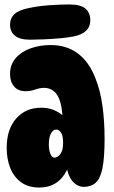

<svg xmlns="http://www.w3.org/2000/svg" viewBox="-20 -828 509 861"><path d="M355 10Q332 10 311.5 -8.5Q291 -27 281 -67Q242 13 156 13Q106 13 73.5 -11.5Q41 -36 25.5 -76Q10 -116 10 -165Q10 -248 52.5 -296.5Q95 -345 165 -345Q220 -345 260 -311Q255 -377 234 -405.5Q213 -434 177 -434Q159 -434 138 -426.5Q117 -419 95 -419Q61 -419 43 -440.5Q25 -462 25 -496Q25 -538 50 -567Q75 -596 116.5 -611Q158 -626 207 -626Q279 -626 329.5 -588Q380 -550 408 -477Q430 -422 439.5 -353Q449 -284 449 -206Q449 -121 439.5 -74Q430 -27 409 -8.5Q388 10 355 10ZM224 -121Q238 -121 250.5 -137Q263 -153 263 -187Q263 -218 254 -232.5Q245 -247 233 -247Q217 -247 208 -228.5Q199 -210 199 -181Q199 -155 206 -138Q213 -121 224 -121ZM114 -650Q69 -650 47 -668Q25 -686 25 -717Q25 -746 44.5 -764.5Q64 -783 110 -792Q151 -801 201 -804.5Q251 -808 291 -808Q342 -808 363.5 -789Q385 -770 385 -738Q385 -678 307 -664Q281 -659 245.5 -656Q210 -653 175 -651.5Q140 -650 114 -650Z"/></svg>

Font: DynaPuff Condensed
Style: Bold
Weight: 700
Width: 3
Designer: Toshi Omagari, Jennifer Daniel
Foundry: Google Fonts
Version: Version 2.000; ttfautohint (v1.8.4.7-5d5b)